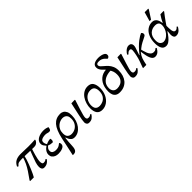

<svg xmlns="http://www.w3.org/2000/svg" viewBox="220 -1993 3492 3492"><g transform="rotate(-45 1966.5 -247.0)"><path d="M64 -339 42 -354Q74 -420 124.5 -446Q175 -472 246 -472Q300 -472 346 -470Q392 -468 445 -467Q492 -467 535.5 -468.5Q579 -470 619 -473L621 -461Q619 -449 606.5 -431Q594 -413 572 -399.5Q550 -386 516 -386Q506 -386 488 -386.5Q470 -387 453.5 -387.5Q437 -388 428 -388Q402 -388 375 -389Q348 -390 318 -391Q288 -392 253 -392Q207 -392 178 -391.5Q149 -391 129.5 -386.5Q110 -382 95.5 -371Q81 -360 64 -339ZM120 0H25V-14Q84 -96 124.5 -157.5Q165 -219 192.5 -276.5Q220 -334 239 -402L276 -398Q270 -367 256.5 -324Q243 -281 225 -233.5Q207 -186 187.5 -140.5Q168 -95 150.5 -58Q133 -21 120 0ZM385 9Q349 9 334.5 -14Q320 -37 320 -68Q320 -113 337 -168Q354 -223 378 -282.5Q402 -342 422 -399L464 -392Q459 -377 448.5 -344Q438 -311 426.5 -270.5Q415 -230 407 -190.5Q399 -151 399 -121Q399 -101 406.5 -81Q414 -61 438 -61Q464 -61 479.5 -68.5Q495 -76 508 -86L521 -69Q505 -45 485 -27.5Q465 -10 440.5 -0.5Q416 9 385 9Z M741 14Q704 14 671.5 1Q639 -12 619 -38.5Q599 -65 599 -105Q599 -136 612.5 -163Q626 -190 649.5 -212.5Q673 -235 703 -251Q721 -261 741 -268.5Q761 -276 781.5 -281Q802 -286 823 -287Q828 -287 831 -278.5Q834 -270 834 -253Q834 -234 826 -220.5Q818 -207 810 -207Q783 -207 760.5 -212Q738 -217 712 -227Q696 -213 679.5 -192.5Q663 -172 663 -139Q663 -98 691.5 -82Q720 -66 754 -66Q789 -66 811.5 -73Q834 -80 850.5 -91.5Q867 -103 882 -115H892Q897 -107 900.5 -97.5Q904 -88 904 -77Q904 -49 888 -31.5Q872 -14 846.5 -4Q821 6 793 10Q765 14 741 14ZM719 -253 688 -235V-247Q666 -271 652 -293Q638 -315 638 -345Q638 -381 656.5 -406.5Q675 -432 705 -448.5Q735 -465 771 -473Q807 -481 841 -481Q879 -481 907 -474.5Q935 -468 953 -460V-446Q950 -424 940.5 -406Q931 -388 907 -388Q884 -388 863.5 -395.5Q843 -403 813 -403Q788 -403 759.5 -397Q731 -391 711.5 -376Q692 -361 692 -333Q692 -310 700.5 -288.5Q709 -267 719 -253Z M920 216 907 213Q931 113 948.5 23Q966 -67 983 -141Q1023 -323 1092.5 -402Q1162 -481 1274 -481Q1310 -481 1340.5 -463.5Q1371 -446 1389.5 -408Q1408 -370 1407 -307Q1407 -242 1388 -184.5Q1369 -127 1335.5 -83Q1302 -39 1257.5 -14Q1213 11 1161 11Q1124 11 1100 -7.5Q1076 -26 1062.5 -52.5Q1049 -79 1042 -104H1034Q1027 -57 1024.5 -16.5Q1022 24 1020.5 58Q1019 92 1016 119Q1013 146 1005 166Q999 182 988 193.5Q977 205 961 210.5Q945 216 920 216ZM1166 -71Q1217 -71 1260.5 -95.5Q1304 -120 1331 -165.5Q1358 -211 1358 -273Q1358 -322 1342 -348.5Q1326 -375 1301 -385Q1276 -395 1250 -395Q1220 -395 1187 -383Q1154 -371 1125 -346Q1096 -321 1077.5 -282.5Q1059 -244 1059 -191Q1059 -125 1090 -98Q1121 -71 1166 -71Z M1539 9Q1505 9 1490 -12Q1475 -33 1475 -57Q1475 -82 1482 -124Q1489 -166 1500.5 -220Q1512 -274 1526 -337.5Q1540 -401 1555 -470L1642 -472L1648 -463Q1611 -347 1589 -277.5Q1567 -208 1557.5 -170Q1548 -132 1548 -109Q1548 -92 1556.5 -77.5Q1565 -63 1592 -63Q1619 -63 1632.5 -71Q1646 -79 1659 -89L1673 -72Q1648 -35 1618.5 -13Q1589 9 1539 9Z M1873 14Q1801 14 1767 -32Q1733 -78 1733 -159Q1733 -219 1750.5 -276.5Q1768 -334 1800 -380Q1832 -426 1878 -453.5Q1924 -481 1981 -481Q2058 -481 2090 -430.5Q2122 -380 2122 -298Q2122 -205 2087.5 -134.5Q2053 -64 1996.5 -25Q1940 14 1873 14ZM1888 -71Q1931 -71 1973.5 -91Q2016 -111 2044.5 -155Q2073 -199 2073 -269Q2073 -328 2048.5 -361.5Q2024 -395 1966 -395Q1910 -395 1868.5 -365.5Q1827 -336 1804.5 -288Q1782 -240 1782 -186Q1782 -143 1796 -117.5Q1810 -92 1834 -81.5Q1858 -71 1888 -71Z M2323 14Q2272 14 2240.5 -6.5Q2209 -27 2195 -63Q2181 -99 2181 -146Q2181 -204 2193.5 -252.5Q2206 -301 2229 -338.5Q2252 -376 2284 -402.5Q2316 -429 2355.5 -443Q2395 -457 2441 -458L2495 -387Q2427 -388 2367 -367Q2307 -346 2269.5 -300Q2232 -254 2232 -180Q2232 -134 2258.5 -102Q2285 -70 2341 -70Q2382 -70 2422 -87Q2462 -104 2488.5 -144.5Q2515 -185 2515 -257Q2515 -300 2503 -334.5Q2491 -369 2470 -400L2421 -441L2427 -465Q2409 -481 2387.5 -502.5Q2366 -524 2350 -551.5Q2334 -579 2334 -612Q2334 -644 2350 -663.5Q2366 -683 2390.5 -693Q2415 -703 2439.5 -706.5Q2464 -710 2480 -710Q2519 -710 2556.5 -702Q2594 -694 2618.5 -676.5Q2643 -659 2643 -629Q2643 -609 2633.5 -597Q2624 -585 2606 -577H2595Q2577 -598 2556.5 -616Q2536 -634 2510 -645.5Q2484 -657 2448 -657Q2411 -657 2397.5 -646.5Q2384 -636 2384 -618Q2384 -594 2404.5 -573Q2425 -552 2455.5 -527.5Q2486 -503 2516 -470.5Q2546 -438 2566.5 -391.5Q2587 -345 2587 -280Q2587 -219 2570.5 -165.5Q2554 -112 2521 -72Q2488 -32 2438.5 -9Q2389 14 2323 14Z M2723 9Q2689 9 2674 -12Q2659 -33 2659 -57Q2659 -82 2666 -124Q2673 -166 2684.5 -220Q2696 -274 2710 -337.5Q2724 -401 2739 -470L2826 -472L2832 -463Q2795 -347 2773 -277.5Q2751 -208 2741.5 -170Q2732 -132 2732 -109Q2732 -92 2740.5 -77.5Q2749 -63 2776 -63Q2803 -63 2816.5 -71Q2830 -79 2843 -89L2857 -72Q2832 -35 2802.5 -13Q2773 9 2723 9Z M3014 0H2931V-11L2977 -138Q2985 -158 2993 -189Q3001 -220 3008.5 -254.5Q3016 -289 3020.5 -319.5Q3025 -350 3025 -367Q3025 -389 3017 -398.5Q3009 -408 2992 -408Q2964 -408 2946 -391.5Q2928 -375 2917 -364L2898 -378Q2905 -392 2918 -409Q2931 -426 2949 -442Q2967 -458 2988.5 -468.5Q3010 -479 3034 -479Q3069 -479 3086.5 -460.5Q3104 -442 3104 -412Q3104 -390 3097 -364.5Q3090 -339 3077 -304Q3064 -269 3047 -216H3054Q3104 -281 3150 -327.5Q3196 -374 3235.5 -404.5Q3275 -435 3305 -452.5Q3335 -470 3351 -476H3359Q3364 -472 3372.5 -460.5Q3381 -449 3381 -432Q3381 -411 3368.5 -400.5Q3356 -390 3316 -371Q3280 -354 3255 -340.5Q3230 -327 3209 -313.5Q3188 -300 3166 -282Q3144 -264 3115 -238H3109Q3087 -211 3072.5 -187Q3058 -163 3048.5 -137Q3039 -111 3031 -78Q3023 -45 3014 0ZM3236 11Q3206 11 3185.5 -8Q3165 -27 3152.5 -57Q3140 -87 3132 -122Q3124 -157 3119.5 -190Q3115 -223 3111 -246L3141 -269Q3147 -249 3155.5 -216Q3164 -183 3178 -149Q3192 -115 3216 -91.5Q3240 -68 3277 -68Q3306 -68 3320 -77Q3334 -86 3349 -99L3366 -84Q3354 -62 3336.5 -40Q3319 -18 3294.5 -3.5Q3270 11 3236 11Z M3515 14Q3454 14 3427 -35.5Q3400 -85 3400 -171Q3400 -263 3430 -332.5Q3460 -402 3513.5 -440.5Q3567 -479 3636 -479Q3672 -479 3695 -464Q3718 -449 3731.5 -426.5Q3745 -404 3751.5 -378.5Q3758 -353 3761 -332H3783L3775 -244Q3775 -217 3775.5 -185.5Q3776 -154 3780.5 -126.5Q3785 -99 3796 -81.5Q3807 -64 3828 -64Q3851 -64 3866.5 -75.5Q3882 -87 3896 -103L3912 -87Q3906 -78 3896 -61.5Q3886 -45 3870 -28.5Q3854 -12 3831 -0.5Q3808 11 3778 11Q3743 11 3728.5 -13Q3714 -37 3714 -74Q3714 -92 3717 -113Q3720 -134 3722 -159H3714Q3685 -112 3652.5 -72.5Q3620 -33 3586 -9.5Q3552 14 3515 14ZM3537 -74Q3573 -74 3607 -94.5Q3641 -115 3668.5 -149Q3696 -183 3712 -224Q3728 -265 3728 -306Q3728 -353 3703.5 -374.5Q3679 -396 3631 -396Q3550 -396 3498 -345.5Q3446 -295 3446 -194Q3446 -129 3474.5 -101.5Q3503 -74 3537 -74ZM3764 -228 3760 -315Q3778 -361 3803.5 -404.5Q3829 -448 3845 -470L3928 -472L3929 -457Q3921 -447 3903 -423.5Q3885 -400 3863 -370.5Q3841 -341 3820 -311Q3799 -281 3784 -258.5Q3769 -236 3764 -228ZM3656 -521H3618L3669 -699H3762L3759 -681Z"/></g></svg>

Font: STIX Two Text
Style: Italic
Weight: 400
Italic angle: -12°
Designer: Ross Mills, John Hudson & Paul Hanslow, Tiro Typeworks Ltd; with prior portions MicroPress Inc. and Coen Hoffman, Elsevi
Foundry: Tiro Typeworks Ltd
Version: Version 2.13 b171